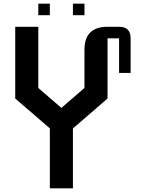

<svg xmlns="http://www.w3.org/2000/svg" viewBox="-20 -1020 790 1040"><path d="M437.5 -937.5H375V-1000H437.5ZM562.5 -486.3 375 -324.2V0H250V-324.7L62.5 -486.3V-875H187.5V-543.5L312.5 -435.5L437.5 -543.5V-750Q437.5 -875 562.5 -875H625Q687.5 -875 687.5 -812.5V-625H625V-812.5H562.5ZM250 -937.5H187.5V-1000H250Z"/></svg>

Font: Oldtimer
Style: Regular
Weight: 400
Designer: GGBotNet
Foundry: GGBotNet
Version: 1.00